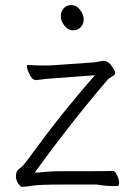

<svg xmlns="http://www.w3.org/2000/svg" viewBox="-20 -718 530 748"><path d="M264 -600Q245 -600 231 -618Q217 -636 217 -654.5Q217 -673 228 -685.5Q239 -698 258.5 -698Q278 -698 292 -679.5Q306 -661 306 -642.5Q306 -624 294.5 -612Q283 -600 264 -600ZM419 -52H420Q428 -52 436 -35.5Q444 -19 444 -6Q444 7 438 7Q397 8 357 1H222Q132 1 105 5.5Q78 10 67 10Q59 10 50.5 -4Q42 -18 42 -29.5Q42 -41 45 -48.5Q48 -56 59.5 -64Q71 -72 96 -107Q219 -276 350 -425L191 -413Q164 -412 122 -406H120Q104 -406 91 -437Q85 -450 85 -457.5Q85 -465 87 -465H89Q115 -463 136 -463H168Q180 -463 190 -464L346 -475L382 -481H386Q405 -479 422 -451Q429 -440 429 -434Q429 -427 417 -420.5Q405 -414 398 -406Q248 -230 115 -45Q176 -51 214 -51H291Q403 -51 419 -52Z"/></svg>

Font: Moon Stars Kai T Light
Style: Regular
Weight: 300
Designer: GuiWonder
Version: Version 1.101